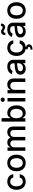

<svg xmlns="http://www.w3.org/2000/svg" viewBox="2410 -3206 1015 5874"><g transform="rotate(-90 2917.0 -268.5)"><path d="M301.1 11Q221.9 11 165 -25Q108 -61.1 77.4 -124.6Q46.9 -188.2 46.9 -270.2Q46.9 -353.7 78.1 -417.3Q109.4 -480.8 166.4 -516.7Q223.4 -552.6 300.1 -552.6Q362.2 -552.6 410.9 -529.7Q459.5 -506.7 489.5 -465.6Q519.5 -424.4 525.2 -369.3H421.9Q413.4 -407.7 383 -435.4Q352.6 -463.1 301.8 -463.1Q235.4 -463.1 194.8 -411.8Q154.1 -360.4 154.1 -272.7Q154.1 -183.6 194.2 -131.2Q234.4 -78.8 301.8 -78.8Q347.3 -78.8 379.6 -103.7Q411.9 -128.6 421.9 -172.6H525.2Q519.5 -119.7 490.8 -78.1Q462 -36.6 413.9 -12.8Q365.8 11 301.1 11Z M869 11Q792.3 11 735.1 -24.1Q677.9 -59.3 646.3 -122.7Q614.7 -186.1 614.7 -270.2Q614.7 -355.1 646.3 -418.7Q677.9 -482.2 735.1 -517.4Q792.3 -552.6 869 -552.6Q946 -552.6 1003 -517.4Q1060 -482.2 1091.6 -418.7Q1123.2 -355.1 1123.2 -270.2Q1123.2 -186.1 1091.6 -122.7Q1060 -59.3 1003 -24.1Q946 11 869 11ZM869.3 -78.1Q919.4 -78.1 951.9 -104.4Q984.4 -130.7 1000.2 -174.5Q1016 -218.4 1016 -270.6Q1016 -322.8 1000.2 -366.8Q984.4 -410.9 951.9 -437.3Q919.4 -463.8 869.3 -463.8Q819.2 -463.8 786.6 -437.3Q753.9 -410.9 737.9 -366.8Q721.9 -322.8 721.9 -270.6Q721.9 -218.4 737.9 -174.5Q753.9 -130.7 786.6 -104.4Q819.2 -78.1 869.3 -78.1Z M1983 0H1876.8V-355.8Q1876.8 -411.2 1846.8 -436.1Q1816.8 -460.9 1774.5 -460.9Q1722.7 -460.9 1693.9 -429Q1665.1 -397 1665.1 -347.7V0H1559.3V-362.6Q1559.3 -407 1531.6 -433.9Q1503.9 -460.9 1459.5 -460.9Q1414.4 -460.9 1381 -426.1Q1347.7 -391.3 1347.7 -336.3V0H1241.5V-545.5H1343.4V-456.7H1350.1Q1367.2 -501.8 1405.9 -527.2Q1444.6 -552.6 1498.6 -552.6Q1553.3 -552.6 1590.4 -527Q1627.5 -501.4 1645.2 -456.7H1650.9Q1670.8 -500.4 1713.2 -526.5Q1755.7 -552.6 1814.6 -552.6Q1888.8 -552.6 1935.9 -505.9Q1983 -459.2 1983 -365.8Z M2403.8 10.7Q2354 10.7 2322.8 -6Q2291.5 -22.7 2273.6 -45.1Q2255.7 -67.5 2246.1 -84.9H2237.2V0H2133.5V-727.3H2239.7V-457H2246.1Q2255.7 -474.1 2272.9 -496.4Q2290.1 -518.8 2321.2 -535.7Q2352.3 -552.6 2402.7 -552.6Q2468.8 -552.6 2520.4 -519.2Q2572.1 -485.8 2601.9 -422.9Q2631.7 -360.1 2631.7 -271.7Q2631.7 -183.6 2602.3 -120.2Q2572.8 -56.8 2521.3 -23.1Q2469.8 10.7 2403.8 10.7ZM2380 -79.9Q2427.6 -79.9 2459.7 -105.3Q2491.8 -130.7 2508.2 -174.4Q2524.5 -218 2524.5 -272.7Q2524.5 -327.1 2508.3 -369.9Q2492.2 -412.6 2460.2 -437.5Q2428.3 -462.4 2380 -462.4Q2310.4 -462.4 2274 -410.3Q2237.6 -358.3 2237.6 -272.7Q2237.6 -186.8 2274.5 -133.3Q2311.4 -79.9 2380 -79.9Z M2856.9 0H2750.7V-545.5H2856.9ZM2804.3 -629.6Q2776.6 -629.6 2756.9 -648.3Q2737.2 -666.9 2737.2 -692.8Q2737.2 -719.1 2756.9 -737.7Q2776.6 -756.4 2804.3 -756.4Q2831.7 -756.4 2851.6 -737.7Q2871.4 -719.1 2871.4 -692.8Q2871.4 -666.9 2851.6 -648.3Q2831.7 -629.6 2804.3 -629.6Z M3454.9 0H3348.7V-334.2Q3348.7 -393.5 3317.8 -427Q3286.9 -460.6 3233 -460.6Q3177.6 -460.6 3141.7 -424.9Q3105.8 -389.2 3105.8 -323.9V0H2999.6V-545.5H3101.6V-456.7H3108.3Q3127.1 -500 3167.4 -526.3Q3207.7 -552.6 3269.2 -552.6Q3353 -552.6 3403.9 -500.4Q3454.9 -448.2 3454.9 -346.9Z M3755.7 12.1Q3717 12.1 3683.2 1.2Q3649.5 -9.6 3624.6 -30.7Q3599.8 -51.8 3585.6 -82.9Q3571.4 -114 3571.4 -154.1Q3571.4 -185 3579.7 -208.3Q3588.1 -231.5 3602.6 -248.8Q3617.2 -266 3637.3 -277.7Q3657.3 -289.4 3680.4 -297.1Q3703.5 -304.7 3729 -309.5Q3754.6 -314.3 3780.5 -317.1L3918.3 -333.1V-369Q3918.3 -415.5 3892.4 -441.1Q3866.5 -466.6 3814.6 -466.6Q3788 -466.6 3767 -460.2Q3746.1 -453.8 3730.5 -443.2Q3714.8 -432.5 3704.4 -418.9Q3693.9 -405.2 3687.9 -390.6L3588.1 -413.4Q3601.6 -450.6 3624.5 -477.1Q3647.4 -503.6 3677 -520.2Q3706.7 -536.9 3741.5 -544.7Q3776.3 -552.6 3813.2 -552.6Q3834.9 -552.6 3859 -549.5Q3883.2 -546.5 3906.6 -538.5Q3930 -530.5 3951.5 -516.9Q3973 -503.2 3989.3 -482.1Q4005.7 -460.9 4015.3 -431.5Q4024.9 -402 4024.9 -362.2V0H3921.2V-74.6H3916.9Q3909.4 -59.3 3896 -43.9Q3882.5 -28.4 3862.6 -16Q3842.7 -3.6 3816.1 4.3Q3789.4 12.1 3755.7 12.1ZM3778.8 -73.2Q3811.8 -73.2 3837.9 -83.5Q3864 -93.8 3881.9 -110.8Q3899.9 -127.8 3909.3 -150.2Q3918.7 -172.6 3918.7 -196.7V-256.4L3787.3 -237.9Q3764.2 -234.7 3743.8 -229Q3723.4 -223.4 3708.3 -213.4Q3693.2 -203.5 3684.3 -188.7Q3675.4 -174 3675.4 -152.7Q3675.4 -133.2 3683.1 -118.3Q3690.7 -103.3 3704.5 -93.2Q3718.4 -83.1 3737.4 -78.1Q3756.4 -73.2 3778.8 -73.2Z M4396 11Q4316.8 11 4259.8 -25Q4202.8 -61.1 4172.2 -124.6Q4141.7 -188.2 4141.7 -270.2Q4141.7 -353.7 4172.9 -417.3Q4204.2 -480.8 4261.2 -516.7Q4318.2 -552.6 4394.9 -552.6Q4457 -552.6 4505.7 -529.7Q4554.3 -506.7 4584.3 -465.6Q4614.3 -424.4 4620 -369.3H4516.7Q4508.2 -407.7 4477.8 -435.4Q4447.4 -463.1 4396.7 -463.1Q4330.3 -463.1 4289.6 -411.8Q4248.9 -360.4 4248.9 -272.7Q4248.9 -183.6 4289.1 -131.2Q4329.2 -78.8 4396.7 -78.8Q4442.1 -78.8 4474.4 -103.7Q4506.7 -128.6 4516.7 -172.6H4620Q4614.3 -119.7 4585.6 -78.1Q4556.8 -36.6 4508.7 -12.8Q4460.6 11 4396 11ZM4336.6 218.8 4334.5 159.4Q4371.4 159.4 4394.4 148.8Q4417.3 138.1 4417.6 114.3V113.3Q4417.6 90.2 4399.9 80.6Q4382.1 71 4343 67.5L4357.6 -2.8H4427.2L4421.5 26.3Q4452.1 30.9 4475.3 51Q4498.6 71 4498.6 111.2V111.9Q4498.6 159.8 4457 189.3Q4415.5 218.8 4336.6 218.8Z M4892.8 12.1Q4854 12.1 4820.3 1.2Q4786.6 -9.6 4761.7 -30.7Q4736.9 -51.8 4722.7 -82.9Q4708.5 -114 4708.5 -154.1Q4708.5 -185 4716.8 -208.3Q4725.1 -231.5 4739.7 -248.8Q4754.3 -266 4774.3 -277.7Q4794.4 -289.4 4817.5 -297.1Q4840.6 -304.7 4866.1 -309.5Q4891.7 -314.3 4917.6 -317.1L5055.4 -333.1V-369Q5055.4 -415.5 5029.5 -441.1Q5003.6 -466.6 4951.7 -466.6Q4925.1 -466.6 4904.1 -460.2Q4883.2 -453.8 4867.5 -443.2Q4851.9 -432.5 4841.4 -418.9Q4831 -405.2 4824.9 -390.6L4725.1 -413.4Q4738.6 -450.6 4761.5 -477.1Q4784.4 -503.6 4814.1 -520.2Q4843.8 -536.9 4878.6 -544.7Q4913.4 -552.6 4950.3 -552.6Q4971.9 -552.6 4996.1 -549.5Q5020.2 -546.5 5043.7 -538.5Q5067.1 -530.5 5088.6 -516.9Q5110.1 -503.2 5126.4 -482.1Q5142.8 -460.9 5152.3 -431.5Q5161.9 -402 5161.9 -362.2V0H5058.2V-74.6H5054Q5046.5 -59.3 5033 -43.9Q5019.5 -28.4 4999.6 -16Q4979.8 -3.6 4953.1 4.3Q4926.5 12.1 4892.8 12.1ZM4915.8 -73.2Q4948.9 -73.2 4975 -83.5Q5001.1 -93.8 5019 -110.8Q5036.9 -127.8 5046.3 -150.2Q5055.8 -172.6 5055.8 -196.7V-256.4L4924.4 -237.9Q4901.3 -234.7 4880.9 -229Q4860.4 -223.4 4845.3 -213.4Q4830.3 -203.5 4821.4 -188.7Q4812.5 -174 4812.5 -152.7Q4812.5 -133.2 4820.1 -118.3Q4827.8 -103.3 4841.6 -93.2Q4855.5 -83.1 4874.5 -78.1Q4893.5 -73.2 4915.8 -73.2ZM4849.1 -611.5 4777.7 -613.6Q4777.7 -672.6 4809.5 -707.7Q4841.3 -742.9 4888.1 -742.9Q4917.3 -742.9 4937.3 -731Q4957.4 -719.1 4975.7 -707Q4994 -695 5017.8 -695Q5038.4 -695 5051.1 -710.6Q5063.9 -726.2 5064.3 -749.3L5134.2 -744.7Q5134.2 -685.4 5102.3 -651.5Q5070.3 -617.5 5023.8 -617.2Q4998.6 -617.2 4982.1 -624.5Q4965.6 -631.7 4952.8 -641.3Q4940 -650.9 4926.5 -658.2Q4913 -665.5 4894.2 -665.5Q4874.6 -665.5 4861.9 -650Q4849.1 -634.6 4849.1 -611.5Z M5533 11Q5456.3 11 5399.1 -24.1Q5342 -59.3 5310.4 -122.7Q5278.8 -186.1 5278.8 -270.2Q5278.8 -355.1 5310.4 -418.7Q5342 -482.2 5399.1 -517.4Q5456.3 -552.6 5533 -552.6Q5610.1 -552.6 5667.1 -517.4Q5724.1 -482.2 5755.7 -418.7Q5787.3 -355.1 5787.3 -270.2Q5787.3 -186.1 5755.7 -122.7Q5724.1 -59.3 5667.1 -24.1Q5610.1 11 5533 11ZM5533.4 -78.1Q5583.5 -78.1 5615.9 -104.4Q5648.4 -130.7 5664.2 -174.5Q5680 -218.4 5680 -270.6Q5680 -322.8 5664.2 -366.8Q5648.4 -410.9 5615.9 -437.3Q5583.5 -463.8 5533.4 -463.8Q5483.3 -463.8 5450.6 -437.3Q5418 -410.9 5402 -366.8Q5386 -322.8 5386 -270.6Q5386 -218.4 5402 -174.5Q5418 -130.7 5450.6 -104.4Q5483.3 -78.1 5533.4 -78.1Z"/></g></svg>

Font: Linik Sans Medium
Style: Regular
Weight: 500
Designer: Rasmus Andersson (font), Cristiano Sobral (main changes)
Foundry: rsms
Version: Version 3.018;June 1, 2022;FontCreator 14.0.0.2814 64-bit; t